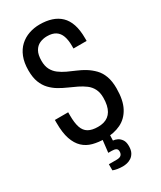

<svg xmlns="http://www.w3.org/2000/svg" viewBox="-221 -773 867 1037"><g transform="rotate(-30 212.5 -254.5)"><path d="M214 12Q173 12 139 3Q105 -6 80.5 -29Q56 -52 42.5 -91.5Q29 -131 29 -193Q29 -198 29 -202.5Q29 -207 29 -211H112Q112 -206 112 -201Q112 -196 112 -191Q112 -145 121.5 -116.5Q131 -88 153.5 -75Q176 -62 213 -62Q233 -62 249 -66.5Q265 -71 277.5 -80.5Q290 -90 298.5 -104.5Q307 -119 311.5 -139Q316 -159 316 -185Q316 -217 304.5 -239.5Q293 -262 273 -277Q253 -292 228.5 -304Q204 -316 177.5 -327.5Q151 -339 126.5 -353.5Q102 -368 82 -389Q62 -410 50.5 -440Q39 -470 39 -514Q39 -562 53 -597Q67 -632 91.5 -654.5Q116 -677 148 -688Q180 -699 215 -699Q256 -699 288.5 -688.5Q321 -678 344 -656Q367 -634 379 -598.5Q391 -563 391 -512V-495H309V-513Q309 -548 300 -573Q291 -598 271 -611Q251 -624 218 -624Q193 -624 172 -614.5Q151 -605 138.5 -583Q126 -561 126 -523Q126 -491 137.5 -469Q149 -447 169 -432Q189 -417 213.5 -405.5Q238 -394 264.5 -383Q291 -372 315 -357Q339 -342 359.5 -321Q380 -300 391.5 -268.5Q403 -237 403 -193Q403 -119 379 -74Q355 -29 312.5 -8.5Q270 12 214 12ZM223 190Q206 190 190 187.5Q174 185 162 180V142H210Q230 142 238.5 134Q247 126 247 111Q247 97 237.5 92Q228 87 212 87H190L202 -18H247L245 42Q258 43 271.5 49.5Q285 56 295 70.5Q305 85 305 110Q305 136 296.5 151.5Q288 167 275 175.5Q262 184 248 187Q234 190 223 190Z"/></g></svg>

Font: Archivo ExtraCondensed
Style: Regular
Weight: 400
Width: 2
Designer: Hector Gatti
Foundry: Omnibus-Type
Version: Version 2.001